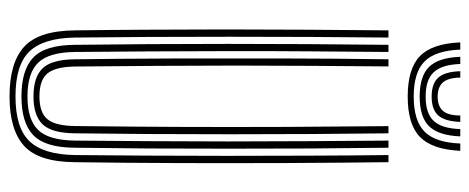

<svg xmlns="http://www.w3.org/2000/svg" viewBox="-316 -678 1000 409"><g transform="rotate(90 184.5 -473.0)"><path d="M184.8 7.2Q113.5 7.2 79.2 -23.8Q45 -54.8 44.2 -131.5Q43.2 -202.2 42.8 -283.9Q42.2 -365.5 42.2 -452.8Q42.2 -540 42.8 -628.1Q43.2 -716.2 44.2 -800H59.5Q58.8 -723 58.2 -636.5Q57.8 -550 57.8 -461.1Q57.8 -372.2 58.2 -288.2Q58.8 -204.2 59.5 -132.5Q60.5 -65.2 89 -35.4Q117.5 -5.5 184.8 -5.5Q252 -5.5 280.4 -35.4Q308.8 -65.2 309.8 -132.5Q310.5 -203 311 -284.5Q311.5 -366 311.5 -453.2Q311.5 -540.5 311.1 -628.6Q310.8 -716.8 309.8 -800H325Q326.2 -697.8 326.8 -583.5Q327.2 -469.2 326.9 -353.8Q326.5 -238.2 325 -131.5Q324.2 -54.2 289.9 -23.5Q255.5 7.2 184.8 7.2ZM184.8 -18.2Q128.5 -18.2 102 -43.4Q75.5 -68.5 75 -131.5Q74 -209.8 73.5 -291.8Q73 -373.8 73 -458.2Q73 -542.8 73.5 -628.5Q74 -714.2 75 -800H90.2Q89.5 -719.2 88.9 -633.5Q88.2 -547.8 88.4 -461.2Q88.5 -374.8 89 -291.4Q89.5 -208 90.2 -132Q91 -76.2 113.2 -53.6Q135.5 -31 184.8 -31Q234 -31 256.1 -53.5Q278.2 -76 279 -132Q279.8 -207.5 280.2 -290Q280.8 -372.5 280.8 -458.2Q280.8 -544 280.2 -630.4Q279.8 -716.8 279 -800H294.2Q295.2 -718.2 295.8 -632.5Q296.2 -546.8 296.2 -460.6Q296.2 -374.5 295.8 -291.4Q295.2 -208.2 294.2 -131.5Q293.8 -69 267.6 -43.6Q241.5 -18.2 184.8 -18.2ZM184.8 -43.8Q143.5 -43.8 124.9 -63.4Q106.2 -83 105.8 -132.5Q104.5 -226.2 104.1 -338.6Q103.8 -451 104 -569.5Q104.2 -688 105.8 -800H121Q120.2 -719.8 119.8 -639.4Q119.2 -559 119.2 -476.8Q119.2 -394.5 119.8 -308.9Q120.2 -223.2 121.2 -132.5Q121.8 -90.5 136 -73.5Q150.2 -56.5 184.8 -56.5Q219.2 -56.5 233.4 -73.5Q247.5 -90.5 248 -132.5Q249.5 -258 249.9 -368.5Q250.2 -479 249.8 -584.5Q249.2 -690 248.2 -800H263.5Q264.5 -723.5 265 -637.2Q265.5 -551 265.5 -462.5Q265.5 -374 265 -289.6Q264.5 -205.2 263.5 -132.5Q263 -82.5 244.2 -63.1Q225.5 -43.8 184.8 -43.8ZM185.2 -841Q125.8 -841 99 -867.1Q72.2 -893.2 69.8 -953H85.2Q87.2 -899.8 110.5 -876.8Q133.8 -853.8 185.2 -853.8Q236.5 -853.8 259.9 -876.8Q283.2 -899.8 285.2 -953H300.8Q298 -893.2 271.2 -867.1Q244.5 -841 185.2 -841ZM185.2 -866.5Q141.5 -866.5 121.9 -886.6Q102.2 -906.8 100.5 -953H115.8Q117.2 -913.5 133.4 -896.4Q149.5 -879.2 185.2 -879.2Q221 -879.2 237.1 -896.4Q253.2 -913.5 254.5 -953H270Q268.2 -906.8 248.5 -886.6Q228.8 -866.5 185.2 -866.5ZM185.2 -892Q157.5 -892 144.9 -906.1Q132.2 -920.2 131.2 -953H144.8Q145.2 -927.2 155.1 -916Q165 -904.8 185.2 -904.8Q205.8 -904.8 215.6 -916Q225.5 -927.2 225.5 -953H239.2Q238 -920.2 225.5 -906.1Q213 -892 185.2 -892Z"/></g></svg>

Font: Big Shoulders Inline Display Thin Medium
Style: Regular
Weight: 500
Version: Version 2.002